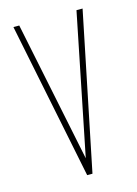

<svg xmlns="http://www.w3.org/2000/svg" viewBox="-96 -646 501 700"><g transform="rotate(-15 155.0 -295.5)"><path d="M145 0 25 -591H47L158 -51H154L263 -591H286L165 0Z"/></g></svg>

Font: Alumni Sans Thin Thin
Style: Regular
Weight: 250
Version: Version 1.018